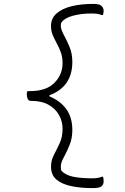

<svg xmlns="http://www.w3.org/2000/svg" viewBox="-20 -790 640 982"><path d="M350 -124Q350 -83 335.5 -47.5Q321 -12 306 15Q291 42 291 61Q291 67 291.5 72Q292 77 293 82Q313 105 352.5 113.5Q392 122 453 122Q481 122 501 114H507Q510 123 510 138Q510 154 499 163Q488 172 456 172H450Q395 172 347 162.5Q299 153 270 129.5Q241 106 241 63V61Q241 30 256 1.5Q271 -27 285.5 -58.5Q300 -90 300 -131Q300 -169 282 -201.5Q264 -234 228.5 -254Q193 -274 140 -274H138Q126 -274 121.5 -284.5Q117 -295 117 -308Q117 -318 120 -324H133Q217 -324 258.5 -366.5Q300 -409 300 -467Q300 -498 291 -522.5Q282 -547 270.5 -568Q259 -589 250 -610Q241 -631 241 -654V-658Q241 -696 269 -721Q297 -746 345.5 -758Q394 -770 455 -770H460Q488 -770 499 -760Q510 -750 510 -734Q510 -721 506 -713H500Q487 -718 475.5 -719.5Q464 -721 447 -721Q394 -721 351 -709Q308 -697 293 -673Q292 -669 291.5 -665.5Q291 -662 291 -658Q291 -640 306 -612.5Q321 -585 335.5 -550.5Q350 -516 350 -474Q350 -408 319.5 -365.5Q289 -323 233 -303V-297Q289 -274 319.5 -231.5Q350 -189 350 -124Z"/></svg>

Font: Recursive Mn Csl St Lt
Style: Regular
Weight: 300
Monospace: yes
Version: Version 1.079;hotconv 1.0.112;makeotfexe 2.5.65598; ttfautoh